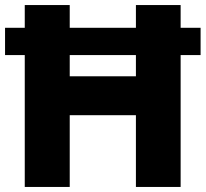

<svg xmlns="http://www.w3.org/2000/svg" viewBox="-22 -740 814 760"><path d="M772 -630H693V-720H516V-630H254V-720H76V-630H-2V-522H76V0H254V-284H516V0H693V-522H772ZM516 -438H254V-522H516Z"/></svg>

Font: Kufam Arabic Latin Roman Bold
Style: Regular
Weight: 700
Designer: Wael Morcos & Artur Schmal
Version: Version 1.200;PS 001.200;hotconv 1.0.88;makeotf.lib2.5.64775